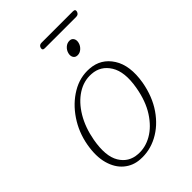

<svg xmlns="http://www.w3.org/2000/svg" viewBox="-209 -792 892 892"><g transform="rotate(-45 237.0 -346.0)"><path d="M306 -457Q375.5 -452 413 -393.2Q450.5 -334.5 434 -236.5Q420 -158.5 381 -102Q342 -45.5 287.5 -16.8Q233 12 173 7.5Q129.5 4.5 97 -22.8Q64.5 -50 50.8 -98.8Q37 -147.5 49 -215Q61.5 -284 99.5 -340.5Q137.5 -397 191.5 -429.2Q245.5 -461.5 306 -457ZM184 -17Q230 -13.5 273.8 -38.5Q317.5 -63.5 350.5 -114.8Q383.5 -166 396.5 -241.5Q412 -331 381.5 -380.2Q351 -429.5 295 -433Q246.5 -436.5 203.5 -409Q160.5 -381.5 129.5 -329.8Q98.5 -278 86 -209Q69.5 -116.5 98.5 -68.5Q127.5 -20.5 184 -17ZM311 -540Q296 -540 289.5 -551Q283 -562 287 -577.5Q291 -593 303.2 -604Q315.5 -615 331 -615Q345.5 -615 352 -604Q358.5 -593 354.5 -577.5Q350.5 -562 338.2 -551Q326 -540 311 -540ZM213.5 -685.5Q217.5 -700 233 -700H439.5Q455.5 -700 451.5 -685.5Q447 -671 432 -671H225.5Q210 -671 213.5 -685.5Z"/></g></svg>

Font: Fraunces 9pt S050 Thin
Style: Italic
Weight: 100
Italic angle: -16°
Version: Version 1.000; ttfautohint (v1.8.3)